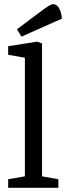

<svg xmlns="http://www.w3.org/2000/svg" viewBox="-20 -898 323 918"><path d="M19 0V-41L99 -55V-622L19 -636V-677L158 -699L181 -690V-55L259 -41V0ZM83 -723 61 -758 192 -856Q205 -865 215.5 -871.5Q226 -878 234 -878Q244 -878 252.5 -871Q261 -864 267.5 -848.5Q274 -833 276 -809Z"/></svg>

Font: Faustina
Style: Regular
Weight: 400
Designer: Alfonso Garcia
Foundry: http://www.omnibus-type.com
Version: Version 1.200